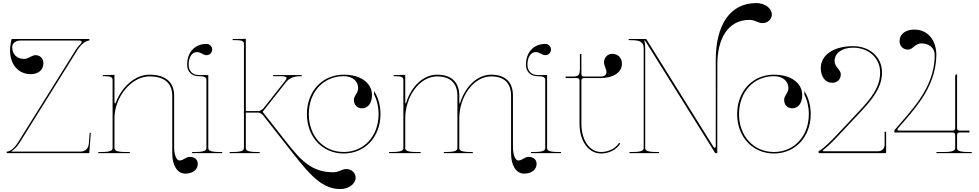

<svg xmlns="http://www.w3.org/2000/svg" viewBox="-20 -1020 6523 1279"><path d="M60.5 -760C57.5 -760 55.5 -757.5 55.5 -755.5C51.5 -733 47 -706.5 47 -684.5C47 -589.5 102.5 -526 185.5 -526C235.5 -526 269 -555 269 -598.5C269 -631 247.5 -652.5 216 -652.5C191.5 -652.5 170.5 -627.5 140 -627.5C93 -627.5 61.5 -658.5 61.5 -705.5C61.5 -732 84 -750 117.5 -750H509.5C518.5 -750 524 -745.5 524 -739.5C524 -736 522 -732 517.5 -728C507 -718 496 -705.5 486 -690L103 -76C74.5 -30 46 -10 25 -10V0H570C572 0 575 -1.5 575 -4.5L585 -134.5L577.5 -135.5L572 -65.5C569 -29 548 -10 513.5 -10H54C72 -22.5 93 -41 111 -70L494 -684C523.5 -731.5 556 -750 575.5 -750V-760Z M665 -520V-512.5H677.5C716 -512.5 730 -506 730 -487.5V-35C730 -20.5 723.5 -7.5 655 -7.5H635V0H845V-7.5H817.5C749 -7.5 742.5 -20.5 742.5 -35V-231C742.5 -376 857 -511 975 -511C1076 -511 1127.5 -465.5 1127.5 -381V2.5C1127.5 83 1162 136.5 1214 136.5C1264 136.5 1297.5 110.5 1297.5 71.5C1297.5 43.5 1276.5 25 1244.5 25C1215 25 1205 49 1174.5 49C1157.5 49 1140 15 1140 -38V-382.5C1140 -473.5 1082 -522.5 975 -522.5C881.5 -522.5 793.5 -443.5 754 -342.5C750.5 -333.5 748 -330 746 -330C743.5 -330 742.5 -337 742.5 -345.5V-521.5L677.5 -520Z M1367.5 -520H1303.5C1263.5 -520 1236.5 -547.5 1236.5 -588.5C1236.5 -639 1258.5 -673 1292 -673C1319 -673 1332 -652.5 1356 -652.5C1376.5 -652.5 1393.5 -669.5 1393.5 -690C1393.5 -710.5 1376.5 -727.5 1356 -727.5C1278 -727.5 1226.5 -672 1226.5 -588.5C1226.5 -543 1257 -512.5 1302.5 -512.5C1341 -512.5 1355 -506 1355 -487.5V-35C1355 -20.5 1348.5 -7.5 1280 -7.5H1260V0H1460V-7.5H1442.5C1374 -7.5 1367.5 -20.5 1367.5 -35Z M1530 -760V-752.5H1552.5C1591 -752.5 1605 -746 1605 -727.5V-35C1605 -20.5 1598.5 -7.5 1530 -7.5H1510V0H1710V-7.5H1692.5C1624 -7.5 1617.5 -20.5 1617.5 -35V-270H1701C1712 -270 1727 -259.5 1732.5 -252L1879 -65.5C2017 110 2107.5 239.5 2246 239.5C2303 239.5 2349 205 2349 163C2349 131.5 2321 106 2287 106C2256 106 2240 127.5 2199.5 127.5C2058.5 127.5 1985.5 50.5 1889.5 -71.5L1729.5 -275L1886.5 -474C1916 -511.5 1962 -512.5 1990 -512.5V-520H1799V-512.5H1850.5C1873.5 -512.5 1889 -509 1889 -500C1889 -496.5 1887 -490.5 1878.5 -480L1735 -298.5C1728 -290 1712 -280 1701 -280H1617.5V-761.5L1552.5 -760Z M2269.5 -522.5C2127 -522.5 2024.5 -412 2024.5 -260C2024.5 -108 2127.5 2.5 2269.5 2.5C2411.5 2.5 2514.5 -108 2514.5 -260C2514.5 -319 2499 -371.5 2472 -414L2472.5 -389C2491.5 -352 2502 -308 2502 -260C2502 -113.5 2404.5 -7.5 2269.5 -7.5C2134.5 -7.5 2037 -113.5 2037 -260C2037 -406.5 2134 -512.5 2269.5 -512.5C2327.5 -512.5 2365.5 -480.5 2366 -433C2366 -401 2337.5 -382.5 2337.5 -355.5C2337.5 -321.5 2359 -298.5 2391.5 -298.5C2431.5 -298.5 2458 -333.5 2458 -386.5C2457.5 -468 2382.5 -522.5 2269.5 -522.5Z M2602 -520V-512.5H2614.5C2653 -512.5 2667 -506 2667 -487.5V-35C2667 -20.5 2660.5 -7.5 2592 -7.5H2572V0H2782V-7.5H2754.5C2686 -7.5 2679.5 -20.5 2679.5 -35V-231C2679.5 -376 2774 -511 2892 -511C2980 -511 3027 -465.5 3027 -381V-35C3027 -20.5 3020.5 -7.5 2952 -7.5H2937V0H3129.5V-7.5H3114.5C3046 -7.5 3039.5 -20.5 3039.5 -35V-231C3039.5 -376 3134 -511 3252 -511C3340 -511 3384.5 -465.5 3384.5 -381V2.5C3384.5 83 3419 136.5 3471 136.5C3521 136.5 3554.5 110.5 3554.5 71.5C3554.5 43.5 3533.5 25 3501.5 25C3472 25 3462 49 3431.5 49C3414.5 49 3397 15 3397 -38V-382.5C3397 -473.5 3346 -522.5 3252 -522.5C3159 -522.5 3082 -444 3048 -343.5C3046 -336.5 3043.5 -330 3042 -330C3040.5 -330 3039.5 -333 3039.5 -344.5V-382.5C3039.5 -473.5 2986 -522.5 2892 -522.5C2798.5 -522.5 2721.5 -444 2688 -343C2686 -336 2683.5 -330 2682 -330C2680.5 -330 2679.5 -333 2679.5 -344.5V-521.5L2614.5 -520Z M3624.5 -520H3560.5C3520.5 -520 3493.5 -547.5 3493.5 -588.5C3493.5 -639 3515.5 -673 3549 -673C3576 -673 3589 -652.5 3613 -652.5C3633.5 -652.5 3650.5 -669.5 3650.5 -690C3650.5 -710.5 3633.5 -727.5 3613 -727.5C3535 -727.5 3483.5 -672 3483.5 -588.5C3483.5 -543 3514 -512.5 3559.5 -512.5C3598 -512.5 3612 -506 3612 -487.5V-35C3612 -20.5 3605.5 -7.5 3537 -7.5H3517V0H3717V-7.5H3699.5C3631 -7.5 3624.5 -20.5 3624.5 -35Z M3980 -500C4066 -500 4123 -538 4123 -595C4123 -635 4097 -661.5 4057.5 -661.5C4027.5 -661.5 4003.5 -636 4003.5 -604.5C4003.5 -583 4020 -560 4020 -540C4020 -525.5 4011 -510 3980 -510H3871C3857.5 -510 3853 -516 3853 -527V-660H3843V-571.5C3843 -518.5 3836.5 -510 3793 -510H3748V-500H3822.5C3836 -500 3840.5 -493.5 3840.5 -482.5V-195C3840.5 -80.5 3900.5 2.5 3983.5 2.5C4031 2.5 4083.5 -18 4112 -63.5L4104 -68.5C4077.5 -26.5 4028.5 -7.5 3983.5 -7.5C3908 -7.5 3853 -86 3853 -195V-482.5C3853 -493.5 3857.5 -500 3871 -500Z M4168 -760V-752.5H4174C4234 -752.5 4268 -748 4268 -695V-35C4268 -20.5 4261.5 -7.5 4193 -7.5H4173V0H4370.5V-7.5H4353C4284.5 -7.5 4278 -20.5 4278 -35V-694.5C4278 -722.5 4276.5 -732 4272 -750H4276.5L4743 -2.5C4744 -0.5 4746 0 4747.5 0H4758L4758.5 -591.5C4758.5 -756.5 4826 -887.5 4972 -887.5C5012.5 -887.5 5028.5 -866 5059.5 -866C5093.5 -866 5121.5 -891.5 5121.5 -923C5121.5 -965 5075.5 -999.5 5018.5 -999.5C4838 -999.5 4748 -847 4748 -620V-48C4748 -39.5 4745.5 -35 4742 -35C4739 -35 4735 -38 4731.5 -44L4286.5 -757.5C4286 -758.5 4284.5 -760 4282.5 -760Z M5135.5 -522.5C4993 -522.5 4890.5 -412 4890.5 -260C4890.5 -108 4993.5 2.5 5135.5 2.5C5277.5 2.5 5380.5 -108 5380.5 -260C5380.5 -319 5365 -371.5 5338 -414L5338.5 -389C5357.5 -352 5368 -308 5368 -260C5368 -113.5 5270.5 -7.5 5135.5 -7.5C5000.5 -7.5 4903 -113.5 4903 -260C4903 -406.5 5000 -512.5 5135.5 -512.5C5193.5 -512.5 5231.5 -480.5 5232 -433C5232 -401 5203.5 -382.5 5203.5 -355.5C5203.5 -321.5 5225 -298.5 5257.5 -298.5C5297.5 -298.5 5324 -333.5 5324 -386.5C5323.5 -468 5248.5 -522.5 5135.5 -522.5Z M5663 -702.5C5767 -702.5 5843 -633 5843 -537.5C5843 -475.5 5824 -408.5 5716 -293.5L5549 -115.5C5491 -54 5445.5 -17 5437.5 -16C5434.5 -15.5 5433 -13 5433 -11V-5C5433 -1.5 5436 0 5438 0H5878C5881.5 0 5883 -3 5883 -5V-142.5H5873V-56.5C5873 -31 5855 -12.5 5830.5 -12.5H5472.5C5464 -12.5 5460.5 -13.5 5460.5 -15.5C5460.5 -18 5464.5 -21.5 5471.5 -27C5492.5 -43.5 5522.5 -71.5 5557 -108.5L5724 -286.5C5832.5 -402 5855.5 -472 5855.5 -537.5C5855.5 -639 5774.5 -712.5 5663 -712.5C5533.5 -712.5 5447.5 -654 5447.5 -566.5C5447.5 -507.5 5478 -468.5 5524 -468.5C5558 -468.5 5581 -491.5 5581 -525.5C5581 -556.5 5539.5 -572.5 5539.5 -613C5539.5 -666.5 5589 -702.5 5663 -702.5Z M6217.5 -652C6217.5 -756 6158 -823 6070.5 -823C6011.5 -823 5972.5 -792.5 5972.5 -746.5C5972.5 -712.5 5995.5 -689.5 6029.5 -689.5C6060.5 -689.5 6076.5 -731 6117 -731C6170.5 -731 6206.5 -700 6206.5 -652.5C6206.5 -539 6164 -443 6105 -356.5C6058 -287.5 5992 -215.5 5938 -152.5V-137.5H6325C6338.5 -137.5 6343 -131 6343 -120V-35C6343 -20.5 6336.5 -7.5 6268 -7.5H6218V0H6453V-7.5H6430.5C6362 -7.5 6355.5 -20.5 6355.5 -35V-120C6355.5 -131 6360 -137.5 6373.5 -137.5H6438V-150H6373.5C6360 -150 6355.5 -156 6355.5 -167V-525C6348 -525 6343 -519.5 6343 -512.5V-167C6343 -156 6338.5 -150 6325 -150H5967.5C5954 -150 5956 -158.5 5963.5 -167C6018 -229.5 6072 -290.5 6116 -355C6174.5 -441.5 6215.5 -538 6217.5 -652Z"/></svg>

Font: ZnikomitNo24
Style: Regular
Weight: 500
Designer: gluk
Foundry: gluk
Version: Version 0.55